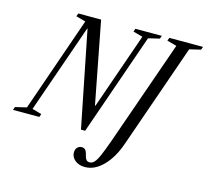

<svg xmlns="http://www.w3.org/2000/svg" viewBox="-191 -919 1430 1329"><g transform="rotate(15 524.0 -254.5)"><path d="M435 10.5 298 -676.5H295.5L74 -41.5L141.5 -22.5L134 0H-55L-46.5 -22.5L34 -41.5L270 -720.5L201 -739.5L209.5 -761.5H372.5L485.5 -175.5H489L679 -720.5L610.5 -739.5L618 -761.5H807.5L799.5 -739.5L719.5 -720.5L465 10.5ZM528 253.5Q497.5 253.5 475.2 242.8Q453 232 440.8 214.2Q428.5 196.5 428.5 175.5Q428.5 151.5 441.5 138.8Q454.5 126 471 126Q488.5 126 497 134.8Q505.5 143.5 509.2 156.5Q513 169.5 516.5 182.8Q520 196 527.5 204.8Q535 213.5 551.5 213.5Q569.5 213.5 584.8 196.8Q600 180 617.5 139.2Q635 98.5 660.5 27L922.5 -720.5L853.5 -739.5L861.5 -761.5H1103L1094.5 -739.5L1014.5 -720.5L753.5 27Q717 132 656.5 192.8Q596 253.5 528 253.5Z"/></g></svg>

Font: Libre Caslon Condensed
Style: Italic
Weight: 400
Italic angle: -22.583°
Designer: Pablo Impallari, Rodrigo Fuenzalida, Katja Schimmel, Ertekin Erdin
Foundry: Pablo Impallari, Rodrigo Fuenzalida
Version: Version 2.000;gftools[0.9.33]